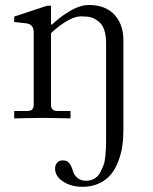

<svg xmlns="http://www.w3.org/2000/svg" viewBox="-20 -467 606 759"><path d="M36.1 1V-28.3H88.9Q113.3 -28.3 113.3 -52.7V-339.4Q113.3 -371.6 82 -375L36.1 -379.9V-401.4L166 -444.3H181.6V-372.1L185.1 -369.1Q213.9 -397.9 255.1 -422.6Q296.4 -447.3 332 -447.3Q389.2 -447.3 424.8 -416.5Q467.8 -376.5 467.8 -308.6V46.9Q467.8 80.6 463.4 110.8Q459 141.1 447.5 171.1Q436 201.2 418.2 222.9Q400.4 244.6 371.6 258.1Q342.8 271.5 306.2 271.5Q261.2 271.5 229.5 250.7Q197.8 230 197.8 199.7Q197.8 184.6 206.1 175.8Q214.4 167 228 167Q245.1 167 253.7 177.7Q262.2 188.5 268.1 208Q273.4 226.6 287.1 237.1Q300.8 247.6 319.8 247.6Q338.4 247.6 352.8 239.5Q367.2 231.4 375.5 216.1Q383.8 200.7 389.2 186Q394.5 171.4 396.5 150.4Q398.4 129.4 398.9 117.7Q399.4 106 399.4 89.8V-296.4Q399.4 -359.9 368.7 -382.8Q354.5 -394 340.3 -398.2Q326.2 -402.3 299.8 -402.3Q254.4 -402.3 181.6 -336.4V-52.7Q181.6 -28.3 206.1 -28.3H258.8V1Q257.3 1 210.7 0Q164.1 -1 147.5 -1Q130.9 -1 84.2 0Q37.6 1 36.1 1Z"/></svg>

Font: Theano Old Style
Style: Regular
Weight: 400
Designer: Alexey Kryukov
Version: Version 2.00